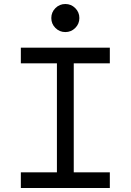

<svg xmlns="http://www.w3.org/2000/svg" viewBox="-20 -938 652 958"><path d="M84 -700H528V-622H348V-78H528V0H84V-78H264V-622H84ZM236 -848Q236 -877 256.5 -897.5Q277 -918 306 -918Q335 -918 355.5 -897.5Q376 -877 376 -848Q376 -819 355.5 -798.5Q335 -778 306 -778Q277 -778 256.5 -798.5Q236 -819 236 -848Z"/></svg>

Font: Space Mono
Style: Regular
Weight: 400
Monospace: yes
Designer: Colophon Foundry / Benjamin Critton
Foundry: Colophon Foundry
Version: Version 1.000;PS 1.003;hotconv 1.0.81;makeotf.lib2.5.63406